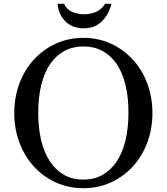

<svg xmlns="http://www.w3.org/2000/svg" viewBox="-20 -979 876 1009"><path d="M418 -780C366 -780 318 -770 274 -750C230 -730 191.7 -702.3 159 -667C126.3 -631.7 100.8 -589.8 82.5 -541.5C64.2 -493.2 55 -441 55 -385C55 -329 64.2 -276.8 82.5 -228.5C100.8 -180.2 126.3 -138.3 159 -103C191.7 -67.7 230 -40 274 -20C318 0 366 10 418 10C470 10 518 0 562 -20C606 -40 644.3 -67.7 677 -103C709.7 -138.3 735.2 -180.2 753.5 -228.5C771.8 -276.8 781 -329 781 -385C781 -441 771.8 -493.2 753.5 -541.5C735.2 -589.8 709.7 -631.7 677 -667C644.3 -702.3 606 -730 562 -750C518 -770 470 -780 418 -780ZM181 -386C181 -440.7 186.3 -489.7 197 -533C207.7 -576.3 223.3 -613 244 -643C264.7 -673 289.7 -695.8 319 -711.5C348.3 -727.2 381.7 -735 419 -735C455.7 -735 488.7 -727.2 518 -711.5C547.3 -695.8 572.2 -673.2 592.5 -643.5C612.8 -613.8 628.3 -577.5 639 -534.5C649.7 -491.5 655 -442.7 655 -388C655 -332.7 649.7 -283.2 639 -239.5C628.3 -195.8 612.7 -158.8 592 -128.5C571.3 -98.2 546.3 -75 517 -59C487.7 -43 454.7 -35 418 -35C380.7 -35 347.5 -43 318.5 -59C289.5 -75 264.7 -98.2 244 -128.5C223.3 -158.8 207.7 -195.7 197 -239C186.3 -282.3 181 -331.3 181 -386ZM317 -959H282C284.7 -935 290.7 -914.7 300 -898C309.3 -881.3 320.3 -868 333 -858C345.7 -848 359.5 -840.8 374.5 -836.5C389.5 -832.2 404.3 -830 419 -830C429.7 -830 441.8 -831.3 455.5 -834C469.2 -836.7 482.8 -842.5 496.5 -851.5C510.2 -860.5 523.2 -873.5 535.5 -890.5C547.8 -907.5 558 -930.3 566 -959H532C520.7 -939.7 505.2 -925.7 485.5 -917C465.8 -908.3 445 -904 423 -904C399.7 -904 378.2 -908.3 358.5 -917C338.8 -925.7 325 -939.7 317 -959Z"/></svg>

Font: Libre Caslon Text
Style: Regular
Weight: 400
Designer: Pablo Impallari, Rodrigo Fuenzalida
Foundry: Pablo Impallari, Rodrigo Fuenzalida
Version: Version 1.000; ttfautohint (v0.93) -l 8 -r 50 -G 200 -x 14 -